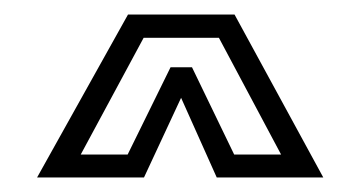

<svg xmlns="http://www.w3.org/2000/svg" viewBox="-20 -734 496 264"><path d="M31 -490 156 -714H302.5L424.5 -490H278L229 -599.5L178 -490ZM91 -521.5H155.5L214.5 -641.5H244L302 -521.5H366.5L281 -682H177.5Z"/></svg>

Font: Tourney Thin
Style: Regular
Weight: 400
Version: Version 1.015